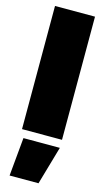

<svg xmlns="http://www.w3.org/2000/svg" viewBox="-143 -735 565 1039"><g transform="rotate(15 140.0 -215.0)"><path d="M28 260 48 45H252L190 260ZM28 0V-690H252V0Z"/></g></svg>

Font: Titillium Web Black
Style: Regular
Weight: 900
Version: Version 1.002;PS 35.000;hotconv 1.0.70;makeotf.lib2.5.55311